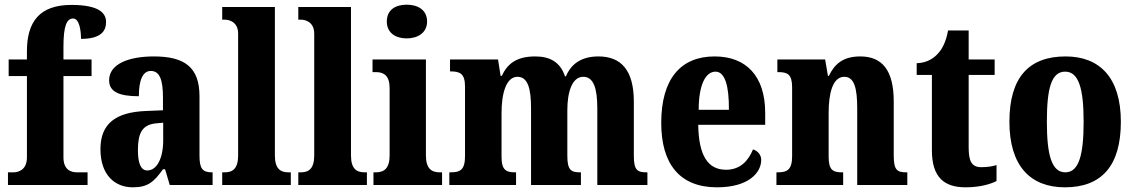

<svg xmlns="http://www.w3.org/2000/svg" viewBox="-20 -790 4845 820"><path d="M14 0H354V-54H309C286 -54 251 -62 251 -118V-465H371V-536H251V-591C251 -679 265 -711 292 -711C320 -711 326 -656 326 -624C412 -624 433 -658 433 -696C433 -731 408 -769 285 -769C148 -769 95 -696 95 -571V-536H17V-465H95V-118C95 -62 56 -54 37 -54H14Z M547 10C612 10 637 -13 676 -67H685L705 0H888V-54H885C845 -54 832 -70 832 -125V-379C832 -504 767 -549 637 -549C532 -549 446 -518 446 -447C446 -399 487 -379 573 -379C573 -448 590 -487 624 -487C662 -487 676 -449 676 -374V-319L604 -316C474 -311 409 -262 409 -153C409 -42 471 10 547 10ZM609 -62C581 -62 569 -94 569 -149C569 -221 587 -257 645 -263L677 -266V-191C677 -114 650 -62 609 -62Z M929 0H1222V-54H1212C1178 -54 1154 -69 1154 -126V-760H929V-706H940C957 -706 997 -698 997 -646V-126C997 -69 973 -54 940 -54H929Z M1254 0H1547V-54H1537C1503 -54 1479 -69 1479 -126V-760H1254V-706H1265C1282 -706 1322 -698 1322 -646V-126C1322 -69 1298 -54 1265 -54H1254Z M1717 -626C1764 -626 1804 -650 1804 -698C1804 -748 1764 -770 1717 -770C1669 -770 1632 -748 1632 -698C1632 -650 1669 -626 1717 -626ZM1575 0H1868V-54H1858C1824 -54 1799 -69 1799 -126V-536H1571V-482H1586C1619 -482 1644 -467 1644 -414V-127C1644 -70 1620 -54 1585 -54H1575Z M1899 0H2184V-54H2181C2142 -54 2122 -63 2122 -120V-308C2122 -389 2141 -462 2190 -462C2234 -462 2248 -413 2248 -327V0H2461V-54H2458C2419 -54 2403 -63 2403 -125V-320C2403 -396 2423 -462 2471 -462C2515 -462 2531 -413 2531 -327V0H2745V-54H2742C2702 -54 2687 -63 2687 -125V-356C2687 -491 2632 -549 2536 -549C2463 -549 2419 -517 2397 -464H2393C2373 -524 2330 -549 2266 -549C2185 -549 2147 -517 2123 -466H2118L2107 -536H1902V-485H1905C1944 -485 1966 -476 1966 -420V-123C1966 -63 1944 -54 1904 -54H1899Z M3042 10C3178 10 3231 -53 3231 -107C3231 -130 3215 -146 3196 -152C3176 -103 3141 -65 3081 -65C3004 -65 2964 -124 2962 -257H3248V-308C3248 -466 3166 -549 3032 -549C2887 -549 2804 -453 2804 -265C2804 -91 2882 10 3042 10ZM3093 -321H2964C2964 -427 2993 -484 3036 -484C3076 -484 3094 -423 3093 -321Z M3296 0H3581V-54H3577C3538 -54 3519 -63 3519 -120V-308C3519 -388 3535 -462 3586 -462C3629 -462 3641 -412 3641 -327V0H3855V-54H3851C3812 -54 3797 -63 3797 -125V-356C3797 -491 3747 -549 3654 -549C3580 -549 3544 -516 3520 -466H3516L3504 -536H3300V-482H3304C3343 -482 3363 -473 3363 -417V-123C3363 -63 3340 -54 3301 -54H3296Z M4104 10C4170 10 4216 -6 4236 -17V-85C4218 -79 4194 -76 4171 -76C4129 -76 4117 -102 4117 -161V-470H4228V-536H4117V-660H4029C4021 -615 4006 -584 3989 -565C3972 -544 3941 -521 3895 -520V-470H3960V-148C3960 -31 4014 10 4104 10Z M4528 10C4685 10 4767 -82 4767 -270C4767 -458 4677 -549 4531 -549C4373 -549 4291 -458 4291 -270C4291 -82 4380 10 4528 10ZM4530 -54C4471 -54 4451 -129 4451 -270C4451 -412 4470 -484 4529 -484C4587 -484 4608 -412 4608 -270C4608 -129 4588 -54 4530 -54Z"/></svg>

Font: Noto Serif Khmer Condensed ExtraBold
Style: Regular
Weight: 800
Width: 3
Designer: Danh Hong and the Monotype Design Team
Foundry: Monotype Imaging Inc.
Version: Version 2.004